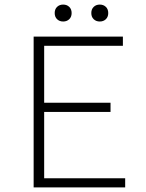

<svg xmlns="http://www.w3.org/2000/svg" viewBox="-20 -819 640 839"><path d="M127 0V-659H517V-619H173V-370H463V-330H173V-40H527V0ZM256 -725Q240 -725 229.5 -735Q219 -745 219 -762Q219 -779 229.5 -789Q240 -799 256 -799Q272 -799 282.5 -789Q293 -779 293 -762Q293 -745 282.5 -735Q272 -725 256 -725ZM416 -725Q400 -725 389.5 -735Q379 -745 379 -762Q379 -779 389.5 -789Q400 -799 416 -799Q432 -799 442.5 -789Q453 -779 453 -762Q453 -745 442.5 -735Q432 -725 416 -725Z"/></svg>

Font: Source Code Pro Light
Style: Regular
Weight: 300
Monospace: yes
Designer: Paul D. Hunt, Teo Tuominen
Foundry: Adobe Systems Incorporated
Version: Version 2.030;PS 1.000;hotconv 16.6.51;makeotf.lib2.5.65220